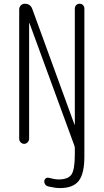

<svg xmlns="http://www.w3.org/2000/svg" viewBox="-20 -750 540 1001"><path d="M80.1 -26.4V-701.2Q80.1 -712.9 88.4 -721.7Q96.7 -730.5 109.4 -730.5Q138.7 -730.5 148.4 -703.1L368.2 -100.6Q368.2 -99.6 369.1 -99.6Q370.1 -99.6 370.1 -100.6V-705.1Q370.1 -715.8 377 -723.1Q383.8 -730.5 395 -730.5Q406.2 -730.5 413.1 -723.1Q419.9 -715.8 419.9 -705.1V65.4Q419.9 155.3 390.6 192.9Q361.3 230.5 293 230.5Q268.6 230.5 234.4 222.7Q210.9 217.8 210.9 194.3Q210.9 186.5 217.8 180.7Q224.6 174.8 233.4 176.8Q265.6 185.5 286.1 185.5Q334 185.5 352.1 160.6Q370.1 135.7 370.1 54.7V24.4Q370.1 16.6 367.2 7.8L133.8 -628.9Q133.8 -629.9 132.8 -629.9Q131.8 -629.9 131.8 -628.9V-26.4Q131.8 -16.6 124 -8.3Q116.2 0 106 0Q95.7 0 87.9 -7.8Q80.1 -15.6 80.1 -26.4Z"/></svg>

Font: Rounded-X Mgen+ 1mn light
Style: Regular
Weight: 200
Designer: [Source Han Sans]
Ryoko NISHIZUKA  (kana & ideographs); Paul D. Hunt (Latin, Greek & Cyrillic); Wenlong ZHANG  (bopomofo
Version: Version 1.059.20150602